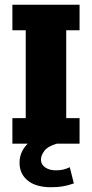

<svg xmlns="http://www.w3.org/2000/svg" viewBox="-20 -603 386 806"><path d="M32 0V-107H88V-476H32V-583H314V-476H258V-107H314V0ZM195 183Q131 183 96.5 155Q62 127 62 80Q62 37 92.5 4Q123 -29 173 -45L219 0Q181 11 166.5 30Q152 49 152 67Q152 88 170 100Q188 112 214 112Q232 112 245 109Q258 106 273 99L290 167Q264 176 242.5 179.5Q221 183 195 183Z"/></svg>

Font: Rokkitt ExtraBold
Style: Regular
Weight: 800
Version: Version 3.103